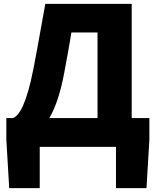

<svg xmlns="http://www.w3.org/2000/svg" viewBox="-20 -765 811 1000"><path d="M187 0H584V215H743L758 -38V-150H666V-745H216C190 -605 179 -534 154 -406C119 -228 81 -161 47 -150H13V-38L28 215H187ZM314 -383C331 -470 337 -510 352 -596H488V-150H237C271 -208 296 -287 314 -383Z"/></svg>

Font: Noto Sans JP Black
Style: Regular
Weight: 900
Designer: Ryoko NISHIZUKA  (kana, bopomofo & ideographs); Paul D. Hunt (Latin, Greek & Cyrillic); Sandoll Communications , Soo-you
Foundry: Adobe
Version: Version 2.002;hotconv 1.0.116;makeotfexe 2.5.65601